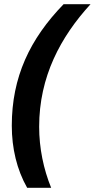

<svg xmlns="http://www.w3.org/2000/svg" viewBox="-20 -734 450 912"><path d="M109 158H223C187 70 166 -30 166 -132C166 -370 268 -559 410 -714H282C122 -549 36 -368 36 -137C36 -30 60 72 109 158Z"/></svg>

Font: Noto Sans
Style: Bold Italic
Weight: 700
Italic angle: -12°
Designer: Monotype Design Team
Foundry: Monotype Imaging Inc.
Version: Version 2.013